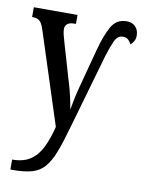

<svg xmlns="http://www.w3.org/2000/svg" viewBox="-88 -608 680 909"><g transform="rotate(10 252.5 -153.5)"><path d="M26 192Q79 192 112.5 170Q146 148 167 106Q188 64 203 4L59 -441Q49 -471 37 -480Q25 -489 7 -489H2V-536H212V-493H205Q181 -493 170.5 -483.5Q160 -474 160 -460Q160 -447 164 -431Q168 -415 174 -395L221 -234Q236 -187 244 -150.5Q252 -114 256 -89Q261 -116 266.5 -143.5Q272 -171 281 -204L331 -392Q350 -462 374 -504.5Q398 -547 447 -547Q474 -547 489.5 -530.5Q505 -514 505 -488Q505 -471 497.5 -459.5Q490 -448 483 -442Q478 -453 468.5 -462.5Q459 -472 442 -472Q416 -472 402 -441Q388 -410 375 -367L271 -5Q250 70 231.5 117.5Q213 165 189.5 192Q166 219 130 229.5Q94 240 37 240H26Z"/></g></svg>

Font: Noto Serif ExtraCondensed Medium
Style: Regular
Weight: 500
Width: 2
Designer: Monotype Design Team
Foundry: Monotype Imaging Inc.
Version: Version 2.015